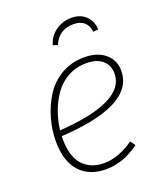

<svg xmlns="http://www.w3.org/2000/svg" viewBox="-137 -821 784 921"><g transform="rotate(-20 255.0 -360.0)"><path d="M334 -698Q261 -698 231 -629L208 -637Q220 -679 255 -704.5Q290 -730 336 -730Q381 -730 409 -703.5Q437 -677 439 -634L413 -631Q404 -698 334 -698ZM475 -410Q475 -234 99 -212V-198Q99 -109 138.5 -65Q178 -21 247 -21Q320 -21 399 -76L417 -51Q334 10 246 10Q160 10 112 -43.5Q64 -97 64 -197Q64 -255 80 -312Q96 -369 127 -419Q158 -469 210.5 -500Q263 -531 329 -531Q396 -531 435.5 -497.5Q475 -464 475 -410ZM329 -501Q277 -501 235 -478Q193 -455 166 -416.5Q139 -378 123 -333.5Q107 -289 101 -241Q440 -264 440 -409Q440 -450 411.5 -475.5Q383 -501 329 -501Z"/></g></svg>

Font: Fira Sans UltraLight
Style: Italic
Weight: 200
Italic angle: -8°
Designer: Carrois Corporate & Edenspiekermann AG
Foundry: Carrois Corporate GbR & Edenspiekermann AG
Version: Version 4.203;PS 004.203;hotconv 1.0.88;makeotf.lib2.5.64775